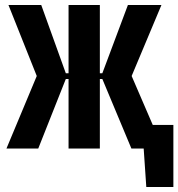

<svg xmlns="http://www.w3.org/2000/svg" viewBox="-20 -598 718 773"><path d="M569 155 552 -95H678V155ZM6 0 128 -292 14 -578H146L245 -303H256V-578H382V-303H392L495 -578H630L510 -292L636 0H509L392 -280H382V0H256V-280H245L134 0Z"/></svg>

Font: Oswald SemiBold
Style: Regular
Weight: 600
Designer: Vernon Adams
Foundry: Vernon Adams
Version: Version 4.100; ttfautohint (v1.8.1.43-b0c9)